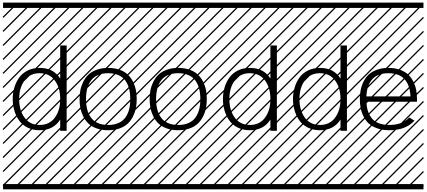

<svg xmlns="http://www.w3.org/2000/svg" viewBox="-23 -990 3228 1453"><path d="M481.4 0H432.6V-85Q381.8 -4.4 277.3 -4.4Q225.1 -4.4 184.6 -24.9Q144 -45.4 120.4 -79.8Q96.7 -114.3 85 -155Q73.2 -195.8 73.2 -240.2Q73.2 -284.7 85 -325.4Q96.7 -366.2 120.4 -400.6Q144 -435.1 184.6 -455.6Q225.1 -476.1 277.3 -476.1Q381.8 -476.1 432.6 -395.5V-646H481.4ZM391.8 -99.6Q432.6 -154.8 432.6 -240.2Q432.6 -325.7 391.8 -380.9Q351.1 -436 277.3 -436Q203.6 -436 162.8 -380.9Q122.1 -325.7 122.1 -240.2Q122.1 -154.8 162.8 -99.6Q203.6 -44.4 277.3 -44.4Q351.1 -44.4 391.8 -99.6ZM0 402.8H530.3V442.9H0ZM0 -970.2H530.3V-930.2H0ZM526.9 410.6 533.7 417.5 525.4 425.8 518.6 418.9ZM526.9 304.7 533.7 311.5 419.4 425.8 412.6 418.9ZM526.9 198.7 533.7 205.6 313.5 425.8 306.6 418.9ZM526.9 92.3 533.7 99.1 207.5 425.8 200.7 418.9ZM526.9 -13.2 533.7 -6.3 101.6 425.8 94.7 418.9ZM526.9 -119.1 533.7 -112.3 3.4 418 -3.4 411.1ZM526.9 -225.6 533.7 -218.8 3.4 311.5 -3.4 304.7ZM526.9 -331.5 533.7 -324.7 3.4 205.6 -3.4 198.7ZM526.9 -438 533.7 -431.2 3.4 99.1 -3.4 92.3ZM526.9 -543.5 533.7 -536.6 3.4 -6.3 -3.4 -13.2ZM526.9 -649.4 533.7 -642.6 3.4 -112.3 -3.4 -119.1ZM526.9 -755.9 533.7 -749 3.4 -218.8 -3.4 -225.6ZM526.9 -861.8 533.7 -855 3.4 -324.7 -3.4 -331.5ZM516.6 -958 523.4 -951.2 3.4 -431.2 -3.4 -438ZM411.1 -958 418 -951.2 3.4 -536.6 -3.4 -543.5ZM305.2 -958 312 -951.2 3.4 -642.6 -3.4 -649.4ZM198.7 -958 205.6 -951.2 3.4 -749 -3.4 -755.9ZM92.3 -958 99.1 -951.2 3.4 -855 -3.4 -861.8Z M1005.4 -308.6Q1011.7 -276.4 1011.7 -240.2Q1011.7 -204.1 1005.4 -171.9Q999 -139.6 983.4 -108.4Q967.8 -77.1 943.8 -54.4Q919.9 -31.7 881.8 -18.1Q843.8 -4.4 795.4 -4.4Q747.1 -4.4 709 -18.1Q670.9 -31.7 647 -54.4Q623 -77.1 607.4 -108.4Q591.8 -139.6 585.4 -171.9Q579.1 -204.1 579.1 -240.2Q579.1 -276.4 585.4 -308.6Q591.8 -340.8 607.4 -372.1Q623 -403.3 647 -426Q670.9 -448.7 709 -462.4Q747.1 -476.1 795.4 -476.1Q843.8 -476.1 881.8 -462.4Q919.9 -448.7 943.8 -426Q967.8 -403.3 983.4 -372.1Q999 -340.8 1005.4 -308.6ZM954.1 -162.8Q962.9 -197.3 962.9 -240.2Q962.9 -283.2 954.1 -317.6Q945.3 -352.1 926.3 -379.2Q907.2 -406.2 874 -421.1Q840.8 -436 795.4 -436Q750 -436 716.8 -421.1Q683.6 -406.2 664.6 -379.2Q645.5 -352.1 636.7 -317.6Q627.9 -283.2 627.9 -240.2Q627.9 -197.3 636.7 -162.8Q645.5 -128.4 664.6 -101.3Q683.6 -74.2 716.8 -59.3Q750 -44.4 795.4 -44.4Q840.8 -44.4 874 -59.3Q907.2 -74.2 926.3 -101.3Q945.3 -128.4 954.1 -162.8ZM530.3 402.8H1060.5V442.9H530.3ZM530.3 -970.2H1060.5V-930.2H530.3ZM1057.1 410.6 1064 417.5 1055.7 425.8 1048.8 418.9ZM1057.1 304.7 1064 311.5 949.7 425.8 942.9 418.9ZM1057.1 198.7 1064 205.6 843.8 425.8 836.9 418.9ZM1057.1 92.3 1064 99.1 737.8 425.8 731 418.9ZM1057.1 -13.2 1064 -6.3 631.8 425.8 625 418.9ZM1057.1 -119.1 1064 -112.3 533.7 418 526.9 411.1ZM1057.1 -225.6 1064 -218.8 533.7 311.5 526.9 304.7ZM1057.1 -331.5 1064 -324.7 533.7 205.6 526.9 198.7ZM1057.1 -438 1064 -431.2 533.7 99.1 526.9 92.3ZM1057.1 -543.5 1064 -536.6 533.7 -6.3 526.9 -13.2ZM1057.1 -649.4 1064 -642.6 533.7 -112.3 526.9 -119.1ZM1057.1 -755.9 1064 -749 533.7 -218.8 526.9 -225.6ZM1057.1 -861.8 1064 -855 533.7 -324.7 526.9 -331.5ZM1046.9 -958 1053.7 -951.2 533.7 -431.2 526.9 -438ZM941.4 -958 948.2 -951.2 533.7 -536.6 526.9 -543.5ZM835.4 -958 842.3 -951.2 533.7 -642.6 526.9 -649.4ZM729 -958 735.8 -951.2 533.7 -749 526.9 -755.9ZM622.6 -958 629.4 -951.2 533.7 -855 526.9 -861.8Z M1535.6 -308.6Q1542 -276.4 1542 -240.2Q1542 -204.1 1535.6 -171.9Q1529.3 -139.6 1513.7 -108.4Q1498 -77.1 1474.1 -54.4Q1450.2 -31.7 1412.1 -18.1Q1374 -4.4 1325.7 -4.4Q1277.3 -4.4 1239.3 -18.1Q1201.2 -31.7 1177.2 -54.4Q1153.3 -77.1 1137.7 -108.4Q1122.1 -139.6 1115.7 -171.9Q1109.4 -204.1 1109.4 -240.2Q1109.4 -276.4 1115.7 -308.6Q1122.1 -340.8 1137.7 -372.1Q1153.3 -403.3 1177.2 -426Q1201.2 -448.7 1239.3 -462.4Q1277.3 -476.1 1325.7 -476.1Q1374 -476.1 1412.1 -462.4Q1450.2 -448.7 1474.1 -426Q1498 -403.3 1513.7 -372.1Q1529.3 -340.8 1535.6 -308.6ZM1484.4 -162.8Q1493.2 -197.3 1493.2 -240.2Q1493.2 -283.2 1484.4 -317.6Q1475.6 -352.1 1456.5 -379.2Q1437.5 -406.2 1404.3 -421.1Q1371.1 -436 1325.7 -436Q1280.3 -436 1247.1 -421.1Q1213.9 -406.2 1194.8 -379.2Q1175.8 -352.1 1167 -317.6Q1158.2 -283.2 1158.2 -240.2Q1158.2 -197.3 1167 -162.8Q1175.8 -128.4 1194.8 -101.3Q1213.9 -74.2 1247.1 -59.3Q1280.3 -44.4 1325.7 -44.4Q1371.1 -44.4 1404.3 -59.3Q1437.5 -74.2 1456.5 -101.3Q1475.6 -128.4 1484.4 -162.8ZM1060.5 402.8H1590.8V442.9H1060.5ZM1060.5 -970.2H1590.8V-930.2H1060.5ZM1587.4 410.6 1594.2 417.5 1585.9 425.8 1579.1 418.9ZM1587.4 304.7 1594.2 311.5 1480 425.8 1473.1 418.9ZM1587.4 198.7 1594.2 205.6 1374 425.8 1367.2 418.9ZM1587.4 92.3 1594.2 99.1 1268.1 425.8 1261.2 418.9ZM1587.4 -13.2 1594.2 -6.3 1162.1 425.8 1155.3 418.9ZM1587.4 -119.1 1594.2 -112.3 1064 418 1057.1 411.1ZM1587.4 -225.6 1594.2 -218.8 1064 311.5 1057.1 304.7ZM1587.4 -331.5 1594.2 -324.7 1064 205.6 1057.1 198.7ZM1587.4 -438 1594.2 -431.2 1064 99.1 1057.1 92.3ZM1587.4 -543.5 1594.2 -536.6 1064 -6.3 1057.1 -13.2ZM1587.4 -649.4 1594.2 -642.6 1064 -112.3 1057.1 -119.1ZM1587.4 -755.9 1594.2 -749 1064 -218.8 1057.1 -225.6ZM1587.4 -861.8 1594.2 -855 1064 -324.7 1057.1 -331.5ZM1577.1 -958 1584 -951.2 1064 -431.2 1057.1 -438ZM1471.7 -958 1478.5 -951.2 1064 -536.6 1057.1 -543.5ZM1365.7 -958 1372.6 -951.2 1064 -642.6 1057.1 -649.4ZM1259.3 -958 1266.1 -951.2 1064 -749 1057.1 -755.9ZM1152.8 -958 1159.7 -951.2 1064 -855 1057.1 -861.8Z M2072.3 0H2023.4V-85Q1972.7 -4.4 1868.2 -4.4Q1815.9 -4.4 1775.4 -24.9Q1734.9 -45.4 1711.2 -79.8Q1687.5 -114.3 1675.8 -155Q1664.1 -195.8 1664.1 -240.2Q1664.1 -284.7 1675.8 -325.4Q1687.5 -366.2 1711.2 -400.6Q1734.9 -435.1 1775.4 -455.6Q1815.9 -476.1 1868.2 -476.1Q1972.7 -476.1 2023.4 -395.5V-646H2072.3ZM1982.7 -99.6Q2023.4 -154.8 2023.4 -240.2Q2023.4 -325.7 1982.7 -380.9Q1941.9 -436 1868.2 -436Q1794.4 -436 1753.7 -380.9Q1712.9 -325.7 1712.9 -240.2Q1712.9 -154.8 1753.7 -99.6Q1794.4 -44.4 1868.2 -44.4Q1941.9 -44.4 1982.7 -99.6ZM1590.8 402.8H2121.1V442.9H1590.8ZM1590.8 -970.2H2121.1V-930.2H1590.8ZM2117.7 410.6 2124.5 417.5 2116.2 425.8 2109.4 418.9ZM2117.7 304.7 2124.5 311.5 2010.3 425.8 2003.4 418.9ZM2117.7 198.7 2124.5 205.6 1904.3 425.8 1897.5 418.9ZM2117.7 92.3 2124.5 99.1 1798.3 425.8 1791.5 418.9ZM2117.7 -13.2 2124.5 -6.3 1692.4 425.8 1685.5 418.9ZM2117.7 -119.1 2124.5 -112.3 1594.2 418 1587.4 411.1ZM2117.7 -225.6 2124.5 -218.8 1594.2 311.5 1587.4 304.7ZM2117.7 -331.5 2124.5 -324.7 1594.2 205.6 1587.4 198.7ZM2117.7 -438 2124.5 -431.2 1594.2 99.1 1587.4 92.3ZM2117.7 -543.5 2124.5 -536.6 1594.2 -6.3 1587.4 -13.2ZM2117.7 -649.4 2124.5 -642.6 1594.2 -112.3 1587.4 -119.1ZM2117.7 -755.9 2124.5 -749 1594.2 -218.8 1587.4 -225.6ZM2117.7 -861.8 2124.5 -855 1594.2 -324.7 1587.4 -331.5ZM2107.4 -958 2114.3 -951.2 1594.2 -431.2 1587.4 -438ZM2002 -958 2008.8 -951.2 1594.2 -536.6 1587.4 -543.5ZM1896 -958 1902.8 -951.2 1594.2 -642.6 1587.4 -649.4ZM1789.6 -958 1796.4 -951.2 1594.2 -749 1587.4 -755.9ZM1683.1 -958 1689.9 -951.2 1594.2 -855 1587.4 -861.8Z M2602.5 0H2553.7V-85Q2502.9 -4.4 2398.4 -4.4Q2346.2 -4.4 2305.7 -24.9Q2265.1 -45.4 2241.5 -79.8Q2217.8 -114.3 2206.1 -155Q2194.3 -195.8 2194.3 -240.2Q2194.3 -284.7 2206.1 -325.4Q2217.8 -366.2 2241.5 -400.6Q2265.1 -435.1 2305.7 -455.6Q2346.2 -476.1 2398.4 -476.1Q2502.9 -476.1 2553.7 -395.5V-646H2602.5ZM2512.9 -99.6Q2553.7 -154.8 2553.7 -240.2Q2553.7 -325.7 2512.9 -380.9Q2472.2 -436 2398.4 -436Q2324.7 -436 2283.9 -380.9Q2243.2 -325.7 2243.2 -240.2Q2243.2 -154.8 2283.9 -99.6Q2324.7 -44.4 2398.4 -44.4Q2472.2 -44.4 2512.9 -99.6ZM2121.1 402.8H2651.4V442.9H2121.1ZM2121.1 -970.2H2651.4V-930.2H2121.1ZM2647.9 410.6 2654.8 417.5 2646.5 425.8 2639.6 418.9ZM2647.9 304.7 2654.8 311.5 2540.5 425.8 2533.7 418.9ZM2647.9 198.7 2654.8 205.6 2434.6 425.8 2427.7 418.9ZM2647.9 92.3 2654.8 99.1 2328.6 425.8 2321.8 418.9ZM2647.9 -13.2 2654.8 -6.3 2222.7 425.8 2215.8 418.9ZM2647.9 -119.1 2654.8 -112.3 2124.5 418 2117.7 411.1ZM2647.9 -225.6 2654.8 -218.8 2124.5 311.5 2117.7 304.7ZM2647.9 -331.5 2654.8 -324.7 2124.5 205.6 2117.7 198.7ZM2647.9 -438 2654.8 -431.2 2124.5 99.1 2117.7 92.3ZM2647.9 -543.5 2654.8 -536.6 2124.5 -6.3 2117.7 -13.2ZM2647.9 -649.4 2654.8 -642.6 2124.5 -112.3 2117.7 -119.1ZM2647.9 -755.9 2654.8 -749 2124.5 -218.8 2117.7 -225.6ZM2647.9 -861.8 2654.8 -855 2124.5 -324.7 2117.7 -331.5ZM2637.7 -958 2644.5 -951.2 2124.5 -431.2 2117.7 -438ZM2532.2 -958 2539.1 -951.2 2124.5 -536.6 2117.7 -543.5ZM2426.3 -958 2433.1 -951.2 2124.5 -642.6 2117.7 -649.4ZM2319.8 -958 2326.7 -951.2 2124.5 -749 2117.7 -755.9ZM2213.4 -958 2220.2 -951.2 2124.5 -855 2117.7 -861.8Z M2749.5 -260.3H3083.5Q3074.2 -436 2916.5 -436Q2758.8 -436 2749.5 -260.3ZM2749.5 -220.2Q2751.5 -180.7 2761.2 -150.1Q2771 -119.6 2790.5 -95Q2810.1 -70.3 2843.5 -57.4Q2877 -44.4 2923.3 -44.4Q3021.5 -44.4 3074.7 -101.1L3113.8 -76.7Q3046.4 -4.4 2923.3 -4.4Q2872.6 -4.4 2832.8 -18.3Q2793 -32.2 2768.6 -54.4Q2744.1 -76.7 2728.3 -108.2Q2712.4 -139.6 2706.3 -171.9Q2700.2 -204.1 2700.2 -240.2Q2700.2 -276.4 2706.3 -308.6Q2712.4 -340.8 2727.8 -372.1Q2743.2 -403.3 2767.1 -425.8Q2791 -448.2 2829.3 -462.2Q2867.7 -476.1 2916.5 -476.1Q2965.3 -476.1 3003.7 -462.2Q3042 -448.2 3065.9 -425.8Q3089.8 -403.3 3105.2 -372.1Q3120.6 -340.8 3126.7 -308.6Q3132.8 -276.4 3132.8 -240.2V-220.2ZM2651.4 402.8H3181.6V442.9H2651.4ZM2651.4 -970.2H3181.6V-930.2H2651.4ZM3178.2 410.6 3185.1 417.5 3176.8 425.8 3169.9 418.9ZM3178.2 304.7 3185.1 311.5 3070.8 425.8 3064 418.9ZM3178.2 198.7 3185.1 205.6 2964.8 425.8 2958 418.9ZM3178.2 92.3 3185.1 99.1 2858.9 425.8 2852.1 418.9ZM3178.2 -13.2 3185.1 -6.3 2752.9 425.8 2746.1 418.9ZM3178.2 -119.1 3185.1 -112.3 2654.8 418 2647.9 411.1ZM3178.2 -225.6 3185.1 -218.8 2654.8 311.5 2647.9 304.7ZM3178.2 -331.5 3185.1 -324.7 2654.8 205.6 2647.9 198.7ZM3178.2 -438 3185.1 -431.2 2654.8 99.1 2647.9 92.3ZM3178.2 -543.5 3185.1 -536.6 2654.8 -6.3 2647.9 -13.2ZM3178.2 -649.4 3185.1 -642.6 2654.8 -112.3 2647.9 -119.1ZM3178.2 -755.9 3185.1 -749 2654.8 -218.8 2647.9 -225.6ZM3178.2 -861.8 3185.1 -855 2654.8 -324.7 2647.9 -331.5ZM3168 -958 3174.8 -951.2 2654.8 -431.2 2647.9 -438ZM3062.5 -958 3069.3 -951.2 2654.8 -536.6 2647.9 -543.5ZM2956.5 -958 2963.4 -951.2 2654.8 -642.6 2647.9 -649.4ZM2850.1 -958 2856.9 -951.2 2654.8 -749 2647.9 -755.9ZM2743.7 -958 2750.5 -951.2 2654.8 -855 2647.9 -861.8Z"/></svg>

Font: AzarMehrMSRS3
Style: Regular
Weight: 1
Designer: Amin Abedi
Version: Version 1.00